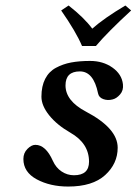

<svg xmlns="http://www.w3.org/2000/svg" viewBox="-20 -665 496 697"><path d="M328.1 -498H277.8Q255.9 -549.8 202.1 -627L229 -645Q285.2 -601.1 314.9 -561Q357.9 -599.1 435.1 -645L456.1 -627Q371.1 -548.8 328.1 -498ZM426.3 -358.9Q428.7 -336.9 416 -322.3Q403.3 -307.6 389.2 -304.2Q371.1 -299.3 355 -305.2Q338.9 -311 335.9 -326.2Q319.8 -405.8 270 -405.8Q217.8 -405.8 217.8 -355Q217.8 -298.8 292 -259.8Q407.2 -199.2 407.2 -128.9Q407.2 -70.8 361.6 -29.3Q315.9 12.2 227.5 12.2Q162.1 12.2 113.5 -13.9Q64.9 -40 64.9 -87.9Q64.9 -109.9 79.6 -124.5Q94.2 -139.2 108.4 -139.2Q146 -139.2 171.9 -81.1Q183.1 -56.2 203.6 -42.5Q224.1 -28.8 248.5 -28.8Q303.2 -28.8 303.2 -78.1Q303.2 -144.5 235.8 -183.1Q186.5 -211.4 158.4 -246.6Q130.4 -281.7 130.4 -314Q130.4 -352.1 144 -378.7Q157.7 -405.3 183.1 -418.9Q208.5 -432.6 238.3 -438.2Q268.1 -443.8 307.1 -443.8Q354 -443.8 388.2 -419.7Q422.4 -395.5 426.3 -358.9Z"/></svg>

Font: Linux Libertine
Style: Semibold Italic
Weight: 600
Italic angle: -11.5°
Designer: Philipp H. Poll
Foundry: Philipp H. Poll
Version: Version 5.1.2 ; ttfautohint (v0.9)